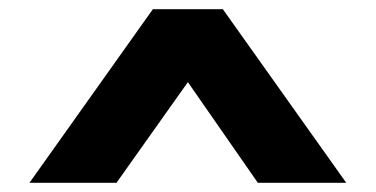

<svg xmlns="http://www.w3.org/2000/svg" viewBox="-20 -755 817 417"><path d="M44 -358 312 -735H464L732 -358H540L328 -663L450 -664L233 -358Z"/></svg>

Font: Lexend Mega ExtraBold
Style: Regular
Weight: 800
Designer: Bonnie Shaver-Troup, Thomas Jockin
Foundry: Lexend
Version: Version 1.007